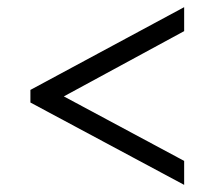

<svg xmlns="http://www.w3.org/2000/svg" viewBox="-20 -626 599 536"><path d="M64.9 -339.8V-375L494.1 -606V-539.1L158.2 -356.9L494.1 -176.8V-109.9Z"/></svg>

Font: Noto Serif Malayalam
Style: Regular
Weight: 400
Designer: Indian Type Foundry
Foundry: Monotype Imaging Inc.
Version: Version 1.01